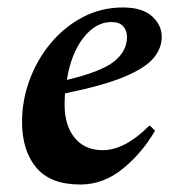

<svg xmlns="http://www.w3.org/2000/svg" viewBox="-20 -484 480 514"><path d="M195 10Q115 10 77 -35.5Q39 -81 39 -158Q39 -215 59 -269.5Q79 -324 115.5 -368Q152 -412 201.5 -438Q251 -464 309 -464Q361 -464 387 -440.5Q413 -417 413 -385Q413 -355 391 -328.5Q369 -302 313 -278.5Q257 -255 154 -234Q153 -219 153 -203Q153 -148 180 -115Q207 -82 255 -82Q314 -82 379 -147H382L395 -134Q361 -75 309 -32.5Q257 10 195 10ZM278 -425Q236 -425 203 -382.5Q170 -340 159 -270Q251 -292 285.5 -319.5Q320 -347 320 -385Q320 -402 310 -413.5Q300 -425 278 -425Z"/></svg>

Font: Spectral SemiBold
Style: Italic
Weight: 600
Italic angle: -10°
Designer: Jean-Baptiste Levee
Foundry: Production Type
Version: Version 2.001